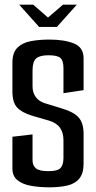

<svg xmlns="http://www.w3.org/2000/svg" viewBox="-20 -794 411 820"><path d="M62 -774H122L185 -719L249 -774H308L223 -679H147ZM192 6Q148 6 112 -0.5Q76 -7 54.5 -24.5Q33 -42 33 -74V-210L119 -220V-109Q119 -87 133.5 -75Q148 -63 187 -63Q226 -63 238.5 -76.5Q251 -90 251 -119V-196Q251 -227 236.5 -248Q222 -269 189 -279L116 -300Q72 -314 52.5 -335.5Q33 -357 33 -404V-526Q33 -569 54 -590Q75 -611 110.5 -618Q146 -625 191 -625Q254 -625 295.5 -608.5Q337 -592 337 -545V-409L251 -396V-504Q251 -535 238 -546.5Q225 -558 187 -558Q150 -558 134.5 -544.5Q119 -531 119 -493V-425Q119 -399 132.5 -380Q146 -361 172 -353L250 -329Q296 -315 316.5 -291.5Q337 -268 337 -222V-96Q337 -53 318.5 -31Q300 -9 267 -1.5Q234 6 192 6Z"/></svg>

Font: Smooch Sans SemiBold
Style: Bold
Weight: 600
Designer: Robert E. Leuschke
Foundry: Robert E. Leuschke
Version: Version 1.010; ttfautohint (v1.8.3)